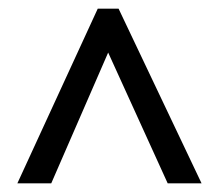

<svg xmlns="http://www.w3.org/2000/svg" viewBox="-20 -735 504 442"><path d="M20 -313 205 -715H253L444 -313H366L229 -614L98 -313Z"/></svg>

Font: Avrile Sans Condensed
Style: Regular
Weight: 400
Width: 3
Designer: Monotype Design Team
Foundry: Monotype Imaging Inc.
Version: Version 2.001;September 10, 2019;FontCreator 11.5.0.2425 64-